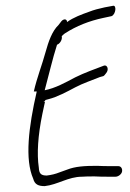

<svg xmlns="http://www.w3.org/2000/svg" viewBox="-20 -676 443 653"><path d="M105 -365C77 -243 64 -134 93 -68C98 -49 110 -43 132 -43C177 -48 212 -75 259 -75C269 -76 286 -76 302 -76C318 -75 333 -75 349 -75H373C382 -75 393 -83 395 -92C397 -102 392 -111 382 -111H358C342 -111 326 -111 310 -112C267 -112 236 -110 208 -99L183 -90C168 -84 155 -81 139 -79C119 -79 113 -86 112 -106C105 -153 109 -215 124 -288C124 -288 133 -330 133 -330C133 -330 134 -330 124 -330C128 -329 132 -331 135 -336C138 -337 142 -338 146 -339C174 -346 208 -364 236 -379C260 -392 298 -405 320 -414L331 -417C334 -418 337 -422 340 -426C352 -439 345 -456 334 -453C305 -442 266 -428 236 -413C202 -395 168 -376 132 -369C147 -424 158 -474 174 -524C182 -526 193 -540 190 -553C193 -556 196 -559 200 -562C240 -588 284 -605 331 -615L359 -621C374 -626 378 -661 363 -656L336 -651C317 -647 298 -642 283 -636C258 -627 230 -617 208 -601C208 -612 197 -613 189 -604L179 -591C157 -570 145 -535 135 -499C123 -455 106 -413 95 -365Z"/></svg>

Font: Stray Cat
Style: SuCnObl
Weight: 400
Version: Version 1.0